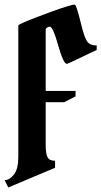

<svg xmlns="http://www.w3.org/2000/svg" viewBox="-30 -790 444 842"><path d="M188.5 -672.9Q178.7 -672.9 170.4 -663.1V-391.1H301.3V-367.2L251.5 -341.8H170.4V-153.8Q170.4 -117.2 178.2 -101.1Q186 -85 211.4 -85V-54.2L6.3 32.2L-9.8 0Q12.2 0 32.2 -25.9Q50.3 -50.3 50.3 -102.1V-678.2Q50.3 -681.2 73 -691.2Q95.7 -701.2 130.1 -714.4Q164.6 -727.5 200.2 -740.5Q235.8 -753.4 262.7 -761.7Q289.6 -770 296.4 -770Q300.8 -770 306.4 -753.9Q312 -737.8 317.9 -714.6Q323.7 -691.4 329.1 -670.9Q339.4 -629.9 350.8 -610.4Q362.3 -590.8 394 -590.8V-570.8Q383.3 -565.9 364.5 -557.1Q345.7 -548.3 319.8 -535.6Q266.6 -509.8 263.2 -509.8Q248 -509.8 225.1 -591.3Q202.1 -672.9 188.5 -672.9Z"/></svg>

Font: Bokor
Style: Regular
Weight: 400
Designer: Danh Hong
Foundry: Danh Hong
Version: Version 8.002; ttfautohint (v1.8.3)